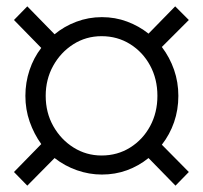

<svg xmlns="http://www.w3.org/2000/svg" viewBox="-20 -548 640 605"><path d="M66 37 24 -6 110 -94Q87 -126 73.5 -164.5Q60 -203 60 -246Q60 -288 73 -327Q86 -366 110 -397L24 -485L66 -528L152 -440Q182 -465 220.5 -479.5Q259 -494 301 -494Q343 -494 380.5 -480Q418 -466 448 -442L532 -528L575 -485L490 -400Q515 -367 528.5 -328Q542 -289 542 -246Q542 -202 528.5 -163Q515 -124 490 -92L575 -6L533 37L448 -50Q417 -25 380 -11.5Q343 2 301 2Q261 2 222.5 -11.5Q184 -25 152 -50ZM300 -58Q350 -58 390 -83Q430 -108 453 -150.5Q476 -193 476 -246Q476 -299 453 -341.5Q430 -384 390 -409Q350 -434 300 -434Q251 -434 211 -408.5Q171 -383 147.5 -340.5Q124 -298 124 -246Q124 -193 148 -150.5Q172 -108 212 -83Q252 -58 300 -58Z"/></svg>

Font: Nunito Sans 8pt Light
Style: Regular
Weight: 300
Version: Version 3.101;gftools[0.9.27]